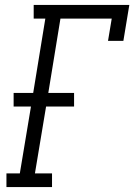

<svg xmlns="http://www.w3.org/2000/svg" viewBox="-20 -755 542 775"><path d="M6 0V-55H60L105 -325H35V-380H114L163 -680H116V-735H502L478 -590H416L431 -680H224L175 -380H279V-325H166L121 -55H190V0Z"/></svg>

Font: Iosevka Curly Slab Light
Style: Italic
Weight: 300
Italic angle: -9°
Monospace: yes
Designer: Belleve Invis
Foundry: Belleve Invis
Version: Version 22.1.2; ttfautohint (v1.8.4)